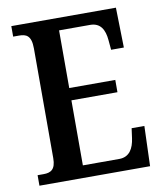

<svg xmlns="http://www.w3.org/2000/svg" viewBox="-81 -780 719 846"><g transform="rotate(-10 278.5 -357.0)"><path d="M27 0H522L528 -179H471L465 -135C459 -91 440 -55 394 -55H231V-346H437V-401H231V-659H370C416 -659 434 -626 438 -579L442 -535H499L495 -714H27V-667H53C84 -667 108 -659 108 -600V-109C108 -58 86 -47 54 -47H27Z"/></g></svg>

Font: Noto Serif Condensed Semi
Style: Regular
Weight: 600
Width: 3
Designer: Monotype Design Team
Foundry: Monotype Imaging Inc.
Version: Version 1.002